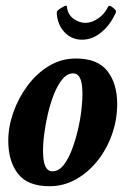

<svg xmlns="http://www.w3.org/2000/svg" viewBox="-20 -642 437 668"><path d="M152.3 5.9Q76.2 5.9 42.5 -37.6Q8.8 -81.1 8.8 -152.3Q8.8 -201.2 26.4 -251Q43.9 -300.8 75.7 -343.8Q107.4 -386.7 150.4 -412.6Q193.4 -438.5 244.1 -438.5Q319.3 -438.5 353.5 -395Q387.7 -351.6 387.7 -280.3Q387.7 -226.6 370.1 -175.8Q352.5 -125 320.3 -84Q288.1 -43 245.1 -18.6Q202.1 5.9 152.3 5.9ZM162.1 -45.9Q183.6 -45.9 200.2 -66.4Q216.8 -86.9 229.5 -119.6Q242.2 -152.3 251 -189.9Q259.8 -227.5 263.7 -263.2Q267.6 -298.8 266.6 -324.2Q265.6 -386.7 234.4 -386.7Q213.9 -386.7 197.3 -366.7Q180.7 -346.7 168 -314.9Q155.3 -283.2 146.5 -245.6Q137.7 -208 133.3 -171.4Q128.9 -134.8 129.9 -107.4Q131.8 -45.9 162.1 -45.9ZM265.6 -503.9Q229.5 -503.9 205.1 -529.3Q180.7 -554.7 177.7 -593.8V-600.6Q178.7 -605.5 191.9 -613.8Q205.1 -622.1 210 -622.1Q212.9 -622.1 212.9 -619.1Q214.8 -592.8 234.9 -577.6Q254.9 -562.5 277.3 -562.5Q298.8 -562.5 321.3 -577.6Q343.8 -592.8 356.4 -619.1Q358.4 -622.1 360.4 -622.1Q365.2 -622.1 375 -613.8Q384.8 -605.5 383.8 -600.6Q383.8 -599.6 380.9 -593.8Q362.3 -553.7 331.5 -528.8Q300.8 -503.9 265.6 -503.9Z"/></svg>

Font: Crimson Text
Style: Bold Italic
Weight: 700
Italic angle: -11°
Designer: Sebastian Kosch
Foundry: Sebastian Kosch
Version: Version 1.100; ttfautohint (v1.8.4)